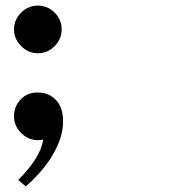

<svg xmlns="http://www.w3.org/2000/svg" viewBox="-20 -490 640 685"><path d="M72 175 45 152Q83 114 106 78Q129 42 134 8Q130 9 125 9.5Q120 10 115 10Q81 10 55.5 -15.5Q30 -41 30 -75Q30 -110 53.5 -135Q77 -160 114 -160Q154 -160 179.5 -133.5Q205 -107 205 -57Q205 -16 186.5 26.5Q168 69 137.5 107Q107 145 72 175ZM115 -300Q81 -300 55.5 -325.5Q30 -351 30 -385Q30 -420 55.5 -445Q81 -470 115 -470Q150 -470 175 -445Q200 -420 200 -385Q200 -351 175 -325.5Q150 -300 115 -300Z"/></svg>

Font: Brygada 1918
Style: Bold
Weight: 700
Designer: Mateusz Machalski | Borys Kosmynka | Przemek Hoffer
Foundry: NIEPODLEGLA 2018
Version: Version 3.006